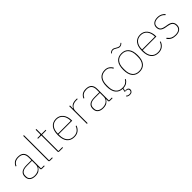

<svg xmlns="http://www.w3.org/2000/svg" viewBox="294 -2212 3887 3887"><g transform="rotate(-45 2237.5 -269.0)"><path d="M422 0Q393 0 393 -29V-77H390Q371 -41 332.5 -14.5Q294 12 224 12Q146 12 103.5 -24.5Q61 -61 61 -130Q61 -161 70.5 -188Q80 -215 102 -234Q124 -253 160.5 -264Q197 -275 251 -275H393V-349Q393 -427 356.5 -463Q320 -499 249 -499Q192 -499 154.5 -476.5Q117 -454 96 -404L78 -412Q99 -461 138.5 -489.5Q178 -518 249 -518Q332 -518 373 -475.5Q414 -433 414 -352V-19H499V0ZM224 -7Q258 -7 288.5 -16Q319 -25 342 -42.5Q365 -60 379 -86.5Q393 -113 393 -148V-257H252Q163 -257 123.5 -226Q84 -195 84 -145V-115Q84 -62 123 -34.5Q162 -7 224 -7Z M653 0Q624 0 624 -29V-740H645V-19H730V0Z M919 0Q890 0 890 -29V-487H795V-506H867Q881 -506 885.5 -511.5Q890 -517 890 -531V-650H911V-506H1032V-487H911V-19H1024V0Z M1342 12Q1242 12 1186 -54.5Q1130 -121 1130 -253Q1130 -384 1185 -451Q1240 -518 1338 -518Q1384 -518 1421.5 -500.5Q1459 -483 1486 -450Q1513 -417 1528 -370.5Q1543 -324 1543 -266V-256H1153V-229Q1153 -126 1202 -66.5Q1251 -7 1342 -7Q1470 -7 1517 -131L1535 -124Q1512 -61 1463.5 -24.5Q1415 12 1342 12ZM1338 -499Q1249 -499 1201 -439.5Q1153 -380 1153 -277V-275H1520V-279Q1520 -329 1507 -369.5Q1494 -410 1470 -439Q1446 -468 1412.5 -483.5Q1379 -499 1338 -499Z M1708 0V-506H1729V-419H1732Q1741 -437 1753.5 -452.5Q1766 -468 1784.5 -480Q1803 -492 1829 -499Q1855 -506 1890 -506H1931V-487H1887Q1856 -487 1827.5 -478.5Q1799 -470 1777 -453Q1755 -436 1742 -410Q1729 -384 1729 -349V0Z M2366 0Q2337 0 2337 -29V-77H2334Q2315 -41 2276.5 -14.5Q2238 12 2168 12Q2090 12 2047.5 -24.5Q2005 -61 2005 -130Q2005 -161 2014.5 -188Q2024 -215 2046 -234Q2068 -253 2104.5 -264Q2141 -275 2195 -275H2337V-349Q2337 -427 2300.5 -463Q2264 -499 2193 -499Q2136 -499 2098.5 -476.5Q2061 -454 2040 -404L2022 -412Q2043 -461 2082.5 -489.5Q2122 -518 2193 -518Q2276 -518 2317 -475.5Q2358 -433 2358 -352V-19H2443V0ZM2168 -7Q2202 -7 2232.5 -16Q2263 -25 2286 -42.5Q2309 -60 2323 -86.5Q2337 -113 2337 -148V-257H2196Q2107 -257 2067.5 -226Q2028 -195 2028 -145V-115Q2028 -62 2067 -34.5Q2106 -7 2168 -7Z M2733 -518Q2793 -518 2834 -490.5Q2875 -463 2898 -418L2880 -409Q2856 -453 2821.5 -476Q2787 -499 2733 -499Q2642 -499 2594 -439.5Q2546 -380 2546 -277V-229Q2546 -126 2594 -66.5Q2642 -7 2733 -7Q2792 -7 2829.5 -30Q2867 -53 2891 -95L2907 -84Q2883 -42 2843.5 -16Q2804 10 2741 12L2726 73L2728 75Q2735 73 2743 72.5Q2751 72 2758 72Q2787 72 2806 88Q2825 104 2825 131Q2825 160 2803 181Q2781 202 2743 202Q2714 202 2692.5 192.5Q2671 183 2662 170L2675 157Q2697 184 2743 184Q2770 184 2787 171Q2804 158 2804 132Q2804 113 2790.5 100.5Q2777 88 2743 86L2706 84L2723 12Q2628 9 2575.5 -57.5Q2523 -124 2523 -253Q2523 -385 2578 -451.5Q2633 -518 2733 -518Z M3210 12Q3110 12 3055 -54.5Q3000 -121 3000 -253Q3000 -385 3055 -451.5Q3110 -518 3210 -518Q3310 -518 3365 -451.5Q3420 -385 3420 -253Q3420 -121 3365 -54.5Q3310 12 3210 12ZM3210 -7Q3301 -7 3349 -66.5Q3397 -126 3397 -229V-277Q3397 -380 3349 -439.5Q3301 -499 3210 -499Q3119 -499 3071 -439.5Q3023 -380 3023 -277V-229Q3023 -126 3071 -66.5Q3119 -7 3210 -7ZM3282 -628Q3265 -628 3248 -634.5Q3231 -641 3205 -658Q3183 -672 3168 -678Q3153 -684 3139 -684Q3105 -684 3074 -651L3062 -663Q3097 -702 3140 -702Q3157 -702 3174 -695.5Q3191 -689 3217 -672Q3239 -658 3254 -652Q3269 -646 3283 -646Q3301 -646 3316.5 -654Q3332 -662 3348 -679L3360 -667Q3325 -628 3282 -628Z M3752 12Q3652 12 3596 -54.5Q3540 -121 3540 -253Q3540 -384 3595 -451Q3650 -518 3748 -518Q3794 -518 3831.5 -500.5Q3869 -483 3896 -450Q3923 -417 3938 -370.5Q3953 -324 3953 -266V-256H3563V-229Q3563 -126 3612 -66.5Q3661 -7 3752 -7Q3880 -7 3927 -131L3945 -124Q3922 -61 3873.5 -24.5Q3825 12 3752 12ZM3748 -499Q3659 -499 3611 -439.5Q3563 -380 3563 -277V-275H3930V-279Q3930 -329 3917 -369.5Q3904 -410 3880 -439Q3856 -468 3822.5 -483.5Q3789 -499 3748 -499Z M4249 12Q4188 12 4142.5 -9.5Q4097 -31 4062 -81L4080 -93Q4114 -46 4153.5 -26.5Q4193 -7 4249 -7Q4321 -7 4358 -37Q4395 -67 4395 -124Q4395 -181 4362.5 -208Q4330 -235 4267 -245L4223 -252Q4156 -262 4117.5 -292.5Q4079 -323 4079 -389Q4079 -421 4091.5 -445Q4104 -469 4125.5 -485.5Q4147 -502 4176 -510Q4205 -518 4239 -518Q4272 -518 4297.5 -512Q4323 -506 4343 -495.5Q4363 -485 4378.5 -472Q4394 -459 4406 -445L4390 -431Q4378 -444 4364.5 -456.5Q4351 -469 4333.5 -478.5Q4316 -488 4293 -493.5Q4270 -499 4240 -499Q4177 -499 4138.5 -471.5Q4100 -444 4100 -390Q4100 -333 4131 -308Q4162 -283 4227 -272L4271 -265Q4304 -260 4331 -250Q4358 -240 4376.5 -223.5Q4395 -207 4405.5 -182.5Q4416 -158 4416 -125Q4416 -59 4371.5 -23.5Q4327 12 4249 12Z"/></g></svg>

Font: IBM Plex Sans Hebrew Thin
Style: Regular
Weight: 100
Designer: Mike Abbink, Paul van der Laan, Pieter van Rosmalen, Yanek Iontef
Foundry: Bold Monday
Version: Version 1.2